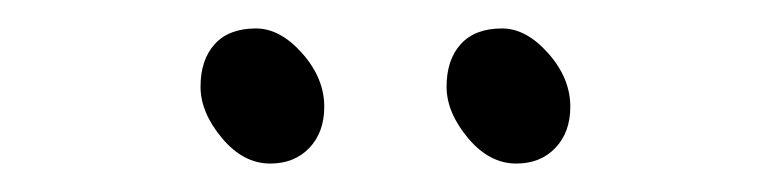

<svg xmlns="http://www.w3.org/2000/svg" viewBox="-20 -713 540 135"><path d="M343 -598Q360 -598 370.5 -609Q381 -620 381 -638Q381 -658 365.5 -675.5Q350 -693 333 -693Q314 -693 304 -682Q294 -671 294 -652Q294 -634 309 -616Q324 -598 343 -598ZM170 -598Q187 -598 197.5 -609Q208 -620 208 -638Q208 -658 192.5 -675.5Q177 -693 160 -693Q141 -693 131 -682Q121 -671 121 -652Q121 -634 136 -616Q151 -598 170 -598Z"/></svg>

Font: Klee One
Style: Regular
Weight: 400
Designer: Fontworks Inc.
Foundry: Fontworks Inc.
Version: Version 1.100